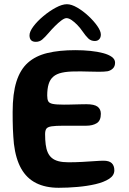

<svg xmlns="http://www.w3.org/2000/svg" viewBox="-20 -862 612 911"><path d="M258.5 29Q196 29 151.2 6.5Q106.5 -16 80.5 -62.2Q54.5 -108.5 46 -179.5Q44.5 -196 43.2 -213.5Q42 -231 41.2 -250Q40.5 -269 40.2 -289.2Q40 -309.5 40 -331Q40 -418 58 -475Q76 -532 112.5 -564.5Q149 -597 205 -610.5Q261 -624 337 -624Q375 -624 409 -620.5Q443 -617 469.2 -610Q495.5 -603 510.8 -591.8Q526 -580.5 526 -565Q526 -547.5 516 -537.5Q506 -527.5 491 -524Q475 -521.5 450 -521.5Q425 -521.5 396 -522.5Q367 -523.5 338 -523Q300 -523 274 -517.2Q248 -511.5 232.8 -498.2Q217.5 -485 210.8 -463Q204 -441 204 -408.5Q204 -391 208.8 -381.8Q213.5 -372.5 230.2 -369Q247 -365.5 283.5 -365.5Q294 -365.5 308.5 -365.8Q323 -366 338.2 -366.5Q353.5 -367 367.2 -367.2Q381 -367.5 390 -367.5Q427.5 -367.5 443 -355.8Q458.5 -344 458.5 -322Q458.5 -289.5 439 -277.5Q419.5 -265.5 389.5 -265.5Q377.5 -265.5 363.2 -265.5Q349 -265.5 334.2 -265.5Q319.5 -265.5 305.8 -265.5Q292 -265.5 281 -265.5Q243 -265.5 224.2 -262.5Q205.5 -259.5 199.8 -251Q194 -242.5 194 -225.5Q194 -198 196.8 -176.5Q199.5 -155 206.5 -139Q213.5 -123 226 -112.5Q238.5 -102 258 -97Q277.5 -92 305 -92Q338 -92 370.2 -93.8Q402.5 -95.5 429.2 -97.5Q456 -99.5 471.5 -99.5Q498 -99.5 510.2 -87.8Q522.5 -76 522.5 -54Q522.5 -29.5 497.8 -13.5Q473 2.5 433.2 11.8Q393.5 21 347.2 25Q301 29 258.5 29ZM150 -663.5Q120 -663.5 120 -694.5Q120 -712 138.5 -736.8Q157 -761.5 185.8 -785.5Q214.5 -809.5 244.8 -825.8Q275 -842 297.5 -842Q319 -842 346.5 -826Q374 -810 399.5 -786.2Q425 -762.5 441.8 -738.5Q458.5 -714.5 458.5 -698Q458.5 -684 450.8 -675.8Q443 -667.5 430 -667.5Q411.5 -667.5 399 -679.5Q386.5 -691.5 371 -714Q361 -729 347.2 -743.2Q333.5 -757.5 319.8 -766.8Q306 -776 295.5 -776Q286 -776 271.2 -765Q256.5 -754 240.8 -738.2Q225 -722.5 211.5 -706.5Q193.5 -685.5 180.5 -674.5Q167.5 -663.5 150 -663.5Z"/></svg>

Font: Gluten Thin Medium
Style: Regular
Weight: 500
Version: Version 1.300